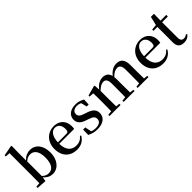

<svg xmlns="http://www.w3.org/2000/svg" viewBox="213 -2009 3221 3221"><g transform="rotate(-45 1823.0 -398.5)"><path d="M389 16C522 16 614 -104 614 -268C614 -441 523 -543 400 -543C339 -543 280 -519 229 -465V-647L232 -804L218 -813L36 -778V-751L119 -746V-232C119 -177 118 -93 117 -36L40 -29V0L214 12L228 -65C275 -9 331 16 389 16ZM231 -438C277 -479 313 -488 349 -488C433 -488 494 -421 494 -269C494 -95 425 -41 347 -41C305 -41 269 -56 231 -93Z M969 16C1064 16 1135 -28 1178 -103L1161 -117C1123 -69 1075 -42 1004 -42C899 -42 823 -110 820 -267H1173C1177 -284 1179 -303 1179 -328C1179 -449 1101 -543 961 -543C823 -543 701 -439 701 -264C701 -81 812 16 969 16ZM821 -300C826 -440 885 -510 957 -510C1028 -510 1072 -455 1072 -369C1072 -320 1061 -300 1022 -300Z M1448 16C1589 16 1668 -52 1668 -150C1668 -225 1626 -274 1524 -308L1470 -326C1395 -350 1369 -378 1369 -422C1369 -473 1409 -508 1479 -508C1510 -508 1536 -502 1563 -488L1589 -384H1635L1640 -498C1586 -528 1540 -543 1478 -543C1347 -543 1275 -474 1275 -382C1275 -303 1326 -257 1411 -229L1465 -210C1546 -185 1569 -156 1569 -110C1569 -53 1525 -19 1441 -19C1403 -19 1374 -25 1347 -38L1323 -153H1272L1269 -28C1325 0 1378 16 1448 16Z M2485 0H2671V-29L2601 -36L2599 -232V-351C2599 -486 2548 -543 2449 -543C2380 -543 2318 -511 2259 -437C2240 -511 2193 -543 2123 -543C2053 -543 1993 -507 1937 -438L1931 -532L1918 -541L1739 -492V-468L1822 -462C1825 -412 1825 -369 1825 -302V-232L1823 -37L1746 -29V0H2008V-29L1940 -36L1938 -232V-404C1988 -455 2035 -481 2078 -481C2129 -481 2158 -446 2158 -354V-232L2156 -37L2081 -29V0H2340V-29L2270 -36L2268 -232V-353C2268 -372 2267 -390 2265 -406C2316 -459 2362 -481 2405 -481C2459 -481 2488 -450 2488 -354V-232L2486 -37L2413 -29V0Z M3013 16C3108 16 3179 -28 3222 -103L3205 -117C3167 -69 3119 -42 3048 -42C2943 -42 2867 -110 2864 -267H3217C3221 -284 3223 -303 3223 -328C3223 -449 3145 -543 3005 -543C2867 -543 2745 -439 2745 -264C2745 -81 2856 16 3013 16ZM2865 -300C2870 -440 2929 -510 3001 -510C3072 -510 3116 -455 3116 -369C3116 -320 3105 -300 3066 -300Z M3505 16C3567 16 3610 -7 3639 -48L3624 -65C3597 -46 3578 -37 3550 -37C3508 -37 3483 -62 3483 -121V-489H3619V-527H3483L3486 -686H3413L3376 -529L3278 -520V-489H3371V-223C3371 -185 3370 -161 3370 -126C3370 -29 3414 16 3505 16Z"/></g></svg>

Font: Noto Serif CJK KR SemiBold
Style: Regular
Weight: 600
Designer: Ryoko NISHIZUKA 西塚涼子 (kana & ideographs); Frank Grießhammer (Latin, Greek & Cyrillic); Wenlong ZHANG 张文龙 (bopomofo); San
Foundry: Adobe
Version: Version 2.001;hotconv 1.1.0;makeotfexe 2.6.0